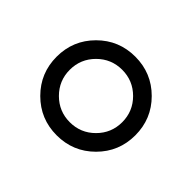

<svg xmlns="http://www.w3.org/2000/svg" viewBox="-147 -1022 1294 1294"><g transform="rotate(-45 500.0 -375.0)"><path d="M500 -125Q603.5 -125 676.8 -198.2Q750 -271.5 750 -375Q750 -478.5 676.8 -551.8Q603.5 -625 500 -625Q396.5 -625 323.2 -551.8Q250 -478.5 250 -375Q250 -271.5 323.2 -198.2Q396.5 -125 500 -125ZM500 0Q343.8 0 234.4 -109.4Q125 -218.8 125 -375Q125 -531.2 234.4 -640.6Q343.8 -750 500 -750Q656.2 -750 765.6 -640.6Q875 -531.2 875 -375Q875 -218.8 765.6 -109.4Q656.2 0 500 0Z"/></g></svg>

Font: Xanmono
Style: Regular
Weight: 400
Designer: GGBotNet
Foundry: GGBotNet
Version: 1.00